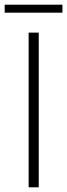

<svg xmlns="http://www.w3.org/2000/svg" viewBox="-24 -798 286 818"><path d="M98 0H141V-659H98ZM-4 -744H242V-778H-4Z"/></svg>

Font: Source Sans Pro Light
Style: Regular
Weight: 300
Designer: Paul D. Hunt
Foundry: Adobe Systems Incorporated
Version: Version 3.006;hotconv 1.0.111;makeotfexe 2.5.65597